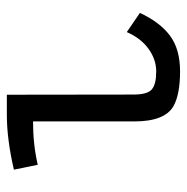

<svg xmlns="http://www.w3.org/2000/svg" viewBox="-12 -522 543 558"><g transform="rotate(-90 259.0 -243.5)"><path d="M203.6 -494.6H262.2Q262.2 -494.6 262.7 -126.5Q262.7 -85.9 277.8 -73.2Q293 -60.5 329.6 -60.5Q364.7 -60.5 395.5 -82.8Q426.3 -105 444.3 -146L500 -107.9Q472.7 -49.3 433.6 -20.3Q394.5 8.8 330.1 8.8Q264.2 8.8 230 -9.8Q184.6 -34.7 184.6 -124.5V-418.5Q117.7 -418.5 58.6 -404.8L44.4 -474.1Q132.8 -494.6 203.6 -494.6Z"/></g></svg>

Font: FantasqueSansM Nerd Font
Style: Regular
Weight: 400
Monospace: yes
Designer: Jany Belluz
Version: Version 1.8.0 ; ttfautohint (v1.8.2);Nerd Fonts 3.4.0